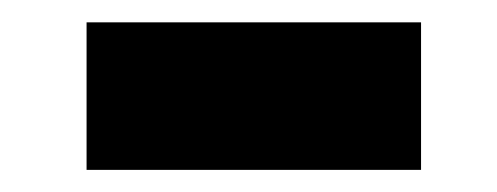

<svg xmlns="http://www.w3.org/2000/svg" viewBox="-20 -392 443 171"><path d="M355 -372.1V-240.7H57.1V-372.1Z"/></svg>

Font: Battambang Black
Style: Regular
Weight: 900
Designer: Danh Hong
Version: Version 8.002; ttfautohint (v1.8.3)